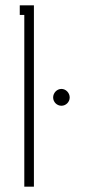

<svg xmlns="http://www.w3.org/2000/svg" viewBox="-20 -699 343 719"><path d="M179 -334C179 -317 193 -303 210 -303C227 -303 241 -317 241 -334C241 -351 227 -366 210 -366C193 -366 179 -351 179 -334ZM54 -679V-643H71V0H107V-679Z"/></svg>

Font: Rawengulk
Style: Regular
Weight: 400
Version: Version 0.9